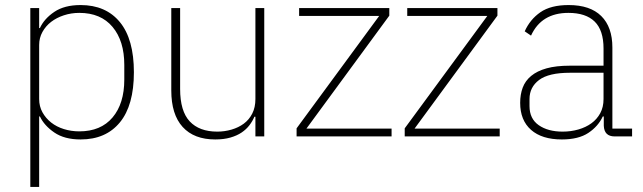

<svg xmlns="http://www.w3.org/2000/svg" viewBox="-20 -540 2544 760"><path d="M100 -508H135V-429H138Q155 -466 195 -493Q235 -520 299 -520Q399 -520 454.5 -452.5Q510 -385 510 -254Q510 -123 454.5 -55.5Q399 12 299 12Q235 12 195 -15.5Q155 -43 138 -79H135V200H100ZM294 -20Q379 -20 425.5 -75Q472 -130 472 -225V-283Q472 -378 425.5 -433.5Q379 -489 294 -489Q262 -489 233 -479.5Q204 -470 182.5 -453.5Q161 -437 148 -413.5Q135 -390 135 -362V-148Q135 -119 148 -95.5Q161 -72 182.5 -55Q204 -38 233 -29Q262 -20 294 -20Z M991 -78H987Q980 -61 967.5 -44.5Q955 -28 936.5 -15.5Q918 -3 892 4.5Q866 12 832 12Q748 12 703 -37.5Q658 -87 658 -182V-508H693V-188Q693 -100 731 -59.5Q769 -19 840 -19Q869 -19 896.5 -27Q924 -35 945 -50.5Q966 -66 978.5 -90.5Q991 -115 991 -148V-508H1026V0H991Z M1154 0V-32L1481 -477H1164V-508H1521V-478L1193 -31H1530V0Z M1582 0V-32L1909 -477H1592V-508H1949V-478L1621 -31H1958V0Z M2413 0Q2372 0 2370 -42V-79H2366Q2348 -40 2309 -14Q2270 12 2204 12Q2125 12 2082 -26Q2039 -64 2039 -133Q2039 -166 2049 -193Q2059 -220 2082.5 -239.5Q2106 -259 2143.5 -269.5Q2181 -280 2236 -280H2369V-348Q2369 -420 2334 -454.5Q2299 -489 2230 -489Q2123 -489 2082 -399L2057 -416Q2078 -463 2119 -491.5Q2160 -520 2231 -520Q2316 -520 2360 -476.5Q2404 -433 2404 -352V-31H2482V0ZM2207 -19Q2240 -19 2269.5 -27.5Q2299 -36 2321 -52Q2343 -68 2356 -92Q2369 -116 2369 -148V-252H2236Q2152 -252 2114 -223.5Q2076 -195 2076 -148V-120Q2076 -70 2112.5 -44.5Q2149 -19 2207 -19Z"/></svg>

Font: IBM Plex Sans Hebrew ExtraLight
Style: Regular
Weight: 200
Designer: Mike Abbink, Paul van der Laan, Pieter van Rosmalen, Yanek Iontef
Foundry: Bold Monday
Version: Version 1.2